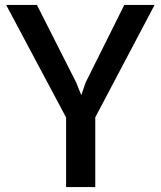

<svg xmlns="http://www.w3.org/2000/svg" viewBox="-20 -763 655 783"><path d="M249.5 0V-284L5 -743H130.5L290.5 -427L311.5 -375L329.5 -427L487 -743H610.5L368.5 -284.5V0Z"/></svg>

Font: Koeln Type Sans
Style: Regular
Weight: 400
Designer: Eben Sorkin
Foundry: Eben Sorkin
Version: Version 2.001